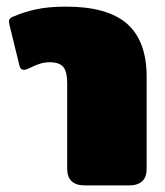

<svg xmlns="http://www.w3.org/2000/svg" viewBox="-20 -560 498 580"><path d="M183 -50V-308Q183 -344 171 -358Q159 -372 130 -372Q103 -372 73 -356Q59 -349 53 -349Q42 -349 39 -361L10 -479Q7 -491 7 -496Q7 -504 18 -509Q52 -524 90 -532Q128 -540 179 -540Q305 -540 364 -488Q423 -436 423 -328V-50Q423 -25 409.5 -12.5Q396 0 371 0H235Q210 0 196.5 -12.5Q183 -25 183 -50Z"/></svg>

Font: Mitr
Style: Bold
Weight: 700
Designer: Thanarat Vachiruckul
Foundry: Cadson Demak
Version: Version 1.003